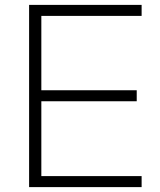

<svg xmlns="http://www.w3.org/2000/svg" viewBox="-20 -765 654 785"><path d="M99 0H559V-45H149V-351H539V-396H149V-700H559V-745H99Z"/></svg>

Font: Plus Jakarta Sans ExtraLight
Style: Regular
Weight: 200
Designer: Gumpita Rahayu
Foundry: Tokotype
Version: Version 2.004; ttfautohint (v1.8.3)